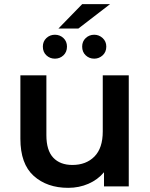

<svg xmlns="http://www.w3.org/2000/svg" viewBox="-20 -896 721 923"><path d="M308 7Q206 7 142 -50.5Q78 -108 78 -229V-534H203V-246Q203 -173 236 -138Q269 -103 328 -103Q394 -103 434 -143.5Q474 -184 474 -264V-534H599V0H480V-68Q450 -32 405 -12.5Q360 7 308 7ZM244 -614Q220 -614 203 -630Q186 -646 186 -672Q186 -697 203 -713Q220 -729 244 -729Q268 -729 285 -713Q302 -697 302 -672Q302 -646 285 -630Q268 -614 244 -614ZM433 -614Q409 -614 392 -630Q375 -646 375 -672Q375 -697 392 -713Q409 -729 433 -729Q456 -729 473.5 -713Q491 -697 491 -672Q491 -646 473.5 -630Q456 -614 433 -614ZM261 -759 375 -876H509L357 -759Z"/></svg>

Font: Montserrat SemiBold
Style: Regular
Weight: 600
Designer: Julieta Ulanovsky
Foundry: Julieta Ulanovsky
Version: Version 9.000; ttfautohint (v1.8.4.7-5d5b)